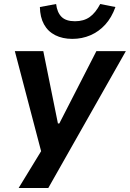

<svg xmlns="http://www.w3.org/2000/svg" viewBox="-20 -758 648 958"><path d="M73 180 200 -28 195 34 54 -503H196L269 -142H276L461 -503H608L221 180ZM341 -564Q292 -564 255.5 -582.5Q219 -601 199.5 -636.5Q180 -672 179 -723L260 -738Q265 -696 287 -674Q309 -652 354 -652Q398 -652 427.5 -673Q457 -694 480 -738L556 -723Q537 -670 505 -635Q473 -600 431 -582Q389 -564 341 -564Z"/></svg>

Font: Nunito Sans 6pt
Style: Bold Italic
Weight: 700
Italic angle: -9°
Version: Version 3.101;gftools[0.9.27]